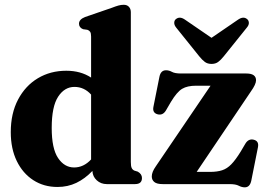

<svg xmlns="http://www.w3.org/2000/svg" viewBox="-20 -769 1114 802"><path d="M25 -217Q25 -295.5 55.5 -353.2Q86 -411 138.2 -442.2Q190.5 -473.5 257 -473.5Q317 -473.5 360.5 -445V-616Q360.5 -630.5 356.5 -636.2Q352.5 -642 345 -644.5L327 -647Q310 -654 310 -670Q310 -688 335.5 -698L446 -736Q464 -743 475 -746Q486 -749 497 -749Q511 -749 518.8 -740.2Q526.5 -731.5 526.5 -718V-92.5Q526.5 -75 530 -67.5Q533.5 -60 541 -56.5L555.5 -52Q573 -42 573 -25.5Q573 0 544 0H426Q401.5 0 384.2 -15.8Q367 -31.5 366 -55Q335 -22.5 299 -5.2Q263 12 220 12Q163 12 119 -16.5Q75 -45 50 -96.5Q25 -148 25 -217ZM196 -234.5Q196 -148.5 222.5 -109Q249 -69.5 289.5 -69.5Q329.5 -69.5 360.5 -103V-374Q331.5 -406 291 -406Q249.5 -406 222.8 -365Q196 -324 196 -234.5ZM1028 -387 801.5 -51H857.5Q887 -51 907.8 -57.8Q928.5 -64.5 946.2 -82.8Q964 -101 985.5 -136L1005 -169Q1018 -190.5 1039.5 -185.5Q1062.5 -180 1057.5 -154L1029.5 -13.5Q1023.5 13.5 1002.5 13.5Q990 13.5 977.2 6.8Q964.5 0 938.5 0H659.5Q635 0 624.5 -8.8Q614 -17.5 614 -32Q614 -50.5 631 -74.5L859.5 -411H799Q762.5 -411 740.8 -398Q719 -385 694 -343.5L673 -307.5Q660 -286 638.5 -291.5Q615.5 -297.5 621 -323.5L646 -448.5Q651.5 -475.5 673.5 -475.5Q686 -475.5 698.2 -468.8Q710.5 -462 736 -462H1009Q1049.5 -462 1049.5 -433.5Q1049.5 -417 1028 -387ZM914.5 -533.5Q902.5 -518.5 891.2 -510.2Q880 -502 863.5 -502Q847 -502 835.8 -510.2Q824.5 -518.5 812.5 -533.5L716.5 -653Q707.5 -664 707.8 -673.8Q708 -683.5 714 -688.5Q730.5 -703 754 -686L863.5 -611L973 -686Q997 -703 1013 -688.5Q1019 -683.5 1019.5 -673.8Q1020 -664 1010.5 -653Z"/></svg>

Font: Fraunces 72pt Soft
Style: Bold
Weight: 700
Version: Version 1.000;[b76b70a41]